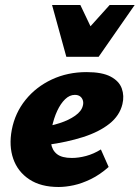

<svg xmlns="http://www.w3.org/2000/svg" viewBox="-20 -731 558 767"><path d="M214 16Q143 16 97 -14.5Q51 -45 33 -96.5Q15 -148 27 -212Q40 -280 82 -332Q124 -384 187 -413.5Q250 -443 326 -443Q388 -443 422 -425Q456 -407 466.5 -377.5Q477 -348 469 -315Q458 -269 417 -236.5Q376 -204 312 -183.5Q248 -163 167 -152L150 -223Q184 -228 219.5 -239.5Q255 -251 280.5 -269Q306 -287 311 -309Q314 -320 311 -330Q308 -340 300 -346Q292 -352 279 -352Q258 -352 240 -334.5Q222 -317 208.5 -288Q195 -259 187 -221Q180 -186 184 -158.5Q188 -131 207.5 -115.5Q227 -100 267 -100Q294 -100 324 -108Q354 -116 383 -134L414 -64Q379 -33 343 -15.5Q307 2 274.5 9Q242 16 214 16ZM245 -504 300 -580 418 -711H518L374 -504ZM245 -504 188 -711H301L363 -581L374 -504Z"/></svg>

Font: Ysabeau Office Black
Style: Italic
Weight: 900
Italic angle: -12°
Designer: Christian Thalmann (Catharsis Fonts)
Version: Version 2.001;gftools[0.9.30]; featfreeze: tnum,lnum,ss02